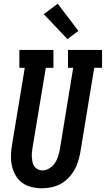

<svg xmlns="http://www.w3.org/2000/svg" viewBox="-20 -1003 568 1031"><path d="M205 8Q176 8 148 1Q120 -6 98.5 -22Q77 -38 63.5 -62Q50 -86 44 -113Q38 -140 39 -169.5Q40 -199 45 -228L113 -639H84V-735H267V-639H226L155 -212Q153 -199 151.5 -185.5Q150 -172 151 -158.5Q152 -145 154.5 -132.5Q157 -120 164 -110Q171 -100 182.5 -94Q194 -88 207 -88Q226 -88 244 -98.5Q262 -109 273.5 -125.5Q285 -142 291 -160.5Q297 -179 301 -198L373 -639H345V-735H528V-639H486L411 -183Q406 -158 398.5 -133.5Q391 -109 377.5 -86.5Q364 -64 345 -45Q326 -26 303 -14Q280 -2 254.5 3Q229 8 205 8ZM342 -793 215 -927 290 -983 401 -837Z"/></svg>

Font: Iosevka Gothic
Style: Bold Italic
Weight: 700
Italic angle: -9°
Monospace: yes
Designer: Belleve Invis
Foundry: Belleve Invis
Version: Version 15.5.1; ttfautohint (v1.8.4)